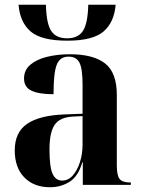

<svg xmlns="http://www.w3.org/2000/svg" viewBox="-20 -777 600 807"><path d="M263 -606Q154 -606 109 -644.5Q64 -683 58 -757H173Q175 -677 195.5 -646.5Q216 -616 262 -616Q308 -616 328.5 -647Q349 -678 351 -757H466Q460 -683 415 -644.5Q370 -606 263 -606ZM190 10Q123 10 82.5 -31Q42 -72 42 -145Q42 -221 94 -256.5Q146 -292 250 -296L327 -299V-421Q327 -488 314 -513.5Q301 -539 268 -539Q232 -539 218.5 -505Q205 -471 205 -381Q143 -381 112 -396Q81 -411 81 -447Q81 -482 107 -504.5Q133 -527 177 -538Q221 -549 274 -549Q372 -549 421.5 -510.5Q471 -472 471 -378V-82Q471 -39 483 -24.5Q495 -10 527 -10H530V0H328V-95H326Q309 -36 272.5 -13Q236 10 190 10ZM241 -18Q267 -18 286 -39.5Q305 -61 316 -95.5Q327 -130 327 -170V-289L286 -287Q231 -284 209.5 -252Q188 -220 188 -149Q188 -75 201 -46.5Q214 -18 241 -18Z"/></svg>

Font: Noto Serif Display SemiCondensed
Style: Bold
Weight: 700
Width: 4
Designer: Monotype Design Team
Foundry: Monotype Imaging Inc.
Version: Version 2.009